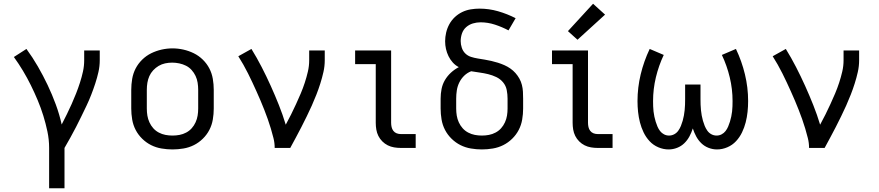

<svg xmlns="http://www.w3.org/2000/svg" viewBox="-20 -789 4690 1024"><path d="M242 215V0Q242 -44 233 -87Q224 -130 211 -172Q198 -214 181 -254.5Q164 -295 144.5 -334.5Q125 -374 102.5 -411.5Q80 -449 54 -485L121 -528Q154 -483 182 -434.5Q210 -386 234 -335.5Q258 -285 277.5 -232Q297 -179 309 -125Q323 -152 336.5 -179.5Q350 -207 362.5 -235Q375 -263 386 -291Q397 -319 406.5 -348.5Q416 -378 422.5 -407.5Q429 -437 429 -468V-520H512V-468Q512 -436 505 -405Q498 -374 488 -343.5Q478 -313 466.5 -283.5Q455 -254 441.5 -225.5Q428 -197 414 -168.5Q400 -140 385.5 -111.5Q371 -83 355.5 -55.5Q340 -28 324 0V215Z M900 8Q871 8 841.5 3Q812 -2 786 -15Q760 -28 738.5 -49Q717 -70 703.5 -96Q690 -122 685 -151.5Q680 -181 680 -210V-310Q680 -339 685 -368.5Q690 -398 703.5 -424Q717 -450 738.5 -471Q760 -492 786.5 -505Q813 -518 842 -524.5Q871 -531 900 -531Q929 -531 958 -524.5Q987 -518 1013.5 -505Q1040 -492 1061.5 -471Q1083 -450 1096.5 -424Q1110 -398 1115 -368.5Q1120 -339 1120 -310V-210Q1120 -181 1115 -151.5Q1110 -122 1096.5 -96Q1083 -70 1061.5 -49Q1040 -28 1014 -15Q988 -2 958.5 3Q929 8 900 8ZM900 -66Q919 -66 937.5 -69.5Q956 -73 973 -82Q990 -91 1002.5 -105Q1015 -119 1023 -136.5Q1031 -154 1034 -172.5Q1037 -191 1037 -210V-310Q1037 -329 1034 -348Q1031 -367 1023 -384Q1015 -401 1002 -415.5Q989 -430 972 -438.5Q955 -447 936 -451Q917 -455 898 -455Q879 -455 860.5 -451Q842 -447 826 -437.5Q810 -428 797 -414Q784 -400 776.5 -383Q769 -366 766 -347.5Q763 -329 763 -310V-210Q763 -191 766 -172.5Q769 -154 777 -136.5Q785 -119 797.5 -105Q810 -91 827 -82Q844 -73 862.5 -69.5Q881 -66 900 -66Z M1445 0Q1445 -27 1438.5 -52.5Q1432 -78 1424.5 -103.5Q1417 -129 1408 -154Q1399 -179 1389.5 -203.5Q1380 -228 1369.5 -252.5Q1359 -277 1348 -301.5Q1337 -326 1326 -349.5Q1315 -373 1303 -397Q1291 -421 1278 -444Q1265 -467 1251 -489L1321 -528Q1350 -481 1375.5 -431.5Q1401 -382 1424 -331Q1447 -280 1467.5 -228.5Q1488 -177 1504 -124Q1519 -151 1532.5 -178.5Q1546 -206 1559 -234Q1572 -262 1584 -290.5Q1596 -319 1605.5 -348Q1615 -377 1622 -407Q1629 -437 1629 -468V-520H1712V-468Q1712 -436 1705 -405Q1698 -374 1688.5 -344Q1679 -314 1667.5 -284.5Q1656 -255 1643 -226Q1630 -197 1616 -168.5Q1602 -140 1587.5 -111.5Q1573 -83 1558 -55.5Q1543 -28 1528 0Z M2118 0Q2100 0 2082 -3Q2064 -6 2048 -14Q2032 -22 2019 -35Q2006 -48 1998 -64Q1990 -80 1987 -98Q1984 -116 1984 -134V-447H1874V-520H2066V-134Q2066 -123 2068.5 -111.5Q2071 -100 2078 -91Q2085 -82 2095.5 -78Q2106 -74 2118 -74H2197V0Z M2550 8Q2521 8 2491.5 3Q2462 -2 2436 -15Q2410 -28 2388.5 -49Q2367 -70 2353.5 -96Q2340 -122 2335 -151.5Q2330 -181 2330 -210V-263Q2330 -289 2335 -314.5Q2340 -340 2353 -362Q2366 -384 2385 -401.5Q2404 -419 2427 -431Q2409 -440 2395 -455.5Q2381 -471 2372 -489.5Q2363 -508 2358.5 -528Q2354 -548 2354 -569Q2354 -592 2359.5 -615.5Q2365 -639 2376.5 -660Q2388 -681 2405.5 -697.5Q2423 -714 2444.5 -724.5Q2466 -735 2490 -739Q2514 -743 2537 -743Q2588 -743 2636.5 -729Q2685 -715 2730 -692L2692 -627Q2658 -645 2620 -657.5Q2582 -670 2543 -670Q2522 -670 2502 -664Q2482 -658 2466.5 -644.5Q2451 -631 2444 -611Q2437 -591 2437 -570Q2437 -552 2443 -534Q2449 -516 2462 -503.5Q2475 -491 2492.5 -485.5Q2510 -480 2528.5 -477Q2547 -474 2565 -471Q2583 -468 2600.5 -464Q2618 -460 2635.5 -454.5Q2653 -449 2670 -441.5Q2687 -434 2702 -423.5Q2717 -413 2729 -399.5Q2741 -386 2750 -370Q2759 -354 2763.5 -336Q2768 -318 2769 -300Q2770 -282 2770 -263V-210Q2770 -181 2765 -151.5Q2760 -122 2746.5 -96Q2733 -70 2711.5 -49Q2690 -28 2664 -15Q2638 -2 2608.5 3Q2579 8 2550 8ZM2550 -66Q2569 -66 2587.5 -69.5Q2606 -73 2623 -82Q2640 -91 2652.5 -105Q2665 -119 2673 -136.5Q2681 -154 2684 -172.5Q2687 -191 2687 -210V-263Q2687 -286 2682.5 -309Q2678 -332 2663 -350Q2648 -368 2627 -378Q2606 -388 2583.5 -393.5Q2561 -399 2538.5 -402Q2516 -405 2493 -409Q2472 -401 2456 -385.5Q2440 -370 2430 -350Q2420 -330 2416.5 -308Q2413 -286 2413 -263V-210Q2413 -191 2416 -172.5Q2419 -154 2427 -136.5Q2435 -119 2447.5 -105Q2460 -91 2477 -82Q2494 -73 2512.5 -69.5Q2531 -66 2550 -66Z M3168 0Q3150 0 3132 -3Q3114 -6 3098 -14Q3082 -22 3069 -35Q3056 -48 3048 -64Q3040 -80 3037 -98Q3034 -116 3034 -134V-447H2924V-520H3116V-134Q3116 -123 3118.5 -111.5Q3121 -100 3128 -91Q3135 -82 3145.5 -78Q3156 -74 3168 -74H3247V0ZM3060 -577 3009 -623 3143 -769 3207 -711Z M3804 8Q3781 8 3759 -0.5Q3737 -9 3720.5 -25Q3704 -41 3693 -61.5Q3682 -82 3675 -104Q3668 -82 3657 -61.5Q3646 -41 3629.5 -25Q3613 -9 3591 -0.5Q3569 8 3546 8Q3518 8 3491 -3.5Q3464 -15 3444.5 -36Q3425 -57 3412.5 -83Q3400 -109 3393 -136.5Q3386 -164 3383 -192.5Q3380 -221 3380 -250Q3380 -322 3397 -392.5Q3414 -463 3445 -528L3520 -496Q3493 -439 3478 -376.5Q3463 -314 3463 -250Q3463 -236 3463.5 -222Q3464 -208 3465.5 -194.5Q3467 -181 3470 -167Q3473 -153 3477 -140Q3481 -127 3486.5 -114Q3492 -101 3500.5 -90Q3509 -79 3521.5 -72.5Q3534 -66 3548 -66Q3563 -66 3576 -73Q3589 -80 3597.5 -92Q3606 -104 3611.5 -117.5Q3617 -131 3621 -145Q3625 -159 3627.5 -173Q3630 -187 3631.5 -201.5Q3633 -216 3633.5 -230.5Q3634 -245 3634 -260V-338H3716V-260Q3716 -245 3716.5 -230.5Q3717 -216 3718.5 -201.5Q3720 -187 3722.5 -173Q3725 -159 3729 -145Q3733 -131 3738.5 -117.5Q3744 -104 3752.5 -92Q3761 -80 3774 -73Q3787 -66 3802 -66Q3816 -66 3828.5 -72.5Q3841 -79 3849.5 -90Q3858 -101 3863.5 -114Q3869 -127 3873 -140Q3877 -153 3880 -167Q3883 -181 3884.5 -194.5Q3886 -208 3886.5 -222Q3887 -236 3887 -250Q3887 -314 3872 -376.5Q3857 -439 3830 -496L3905 -528Q3936 -463 3953 -392.5Q3970 -322 3970 -250Q3970 -221 3967 -192.5Q3964 -164 3957 -136.5Q3950 -109 3937.5 -83Q3925 -57 3905.5 -36Q3886 -15 3859 -3.5Q3832 8 3804 8Z M4295 0Q4295 -27 4288.5 -52.5Q4282 -78 4274.5 -103.5Q4267 -129 4258 -154Q4249 -179 4239.5 -203.5Q4230 -228 4219.5 -252.5Q4209 -277 4198 -301.5Q4187 -326 4176 -349.5Q4165 -373 4153 -397Q4141 -421 4128 -444Q4115 -467 4101 -489L4171 -528Q4200 -481 4225.5 -431.5Q4251 -382 4274 -331Q4297 -280 4317.5 -228.5Q4338 -177 4354 -124Q4369 -151 4382.5 -178.5Q4396 -206 4409 -234Q4422 -262 4434 -290.5Q4446 -319 4455.5 -348Q4465 -377 4472 -407Q4479 -437 4479 -468V-520H4562V-468Q4562 -436 4555 -405Q4548 -374 4538.5 -344Q4529 -314 4517.5 -284.5Q4506 -255 4493 -226Q4480 -197 4466 -168.5Q4452 -140 4437.5 -111.5Q4423 -83 4408 -55.5Q4393 -28 4378 0Z"/></svg>

Font: Zed Sans Extended
Style: Regular
Weight: 400
Width: 7
Designer: Belleve Invis
Foundry: Belleve Invis
Version: Version 1.0.0; ttfautohint (v1.8.4)